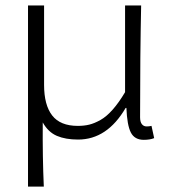

<svg xmlns="http://www.w3.org/2000/svg" viewBox="-20 -502 640 706"><path d="M83 184.1V-481.9H142.1V-189.9Q142.1 -115.7 171.9 -77.4Q201.7 -39.1 266.1 -39.1Q289.1 -39.1 308.1 -43.7Q327.1 -48.3 349.4 -60.8Q371.6 -73.2 394.3 -98.9Q417 -124.5 439.9 -163.1V-481.9H499Q495.1 -300.3 495.1 -70.8Q495.1 -53.7 501.7 -45.4Q508.3 -37.1 519 -37.1Q528.3 -37.1 537.1 -39.1L546.9 5.9Q531.2 12.2 508.8 12.2Q475.1 12.2 461.2 -14.6Q447.3 -41.5 444.8 -105H441.9Q374 11.2 267.1 11.2Q221.2 11.2 189.2 -2.4Q157.2 -16.1 137.2 -51.8Q136.2 76.7 141.1 184.1Z"/></svg>

Font: Office Code Pro Light
Style: Regular
Weight: 300
Designer: Nathan Rutzky & Paul D. Hunt
Foundry: Adobe Systems Incorporated
Version: Version 1.004;PS 001.004;hotconv 1.0.70;makeotf.lib2.5.58329